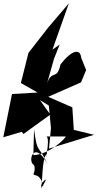

<svg xmlns="http://www.w3.org/2000/svg" viewBox="-36 -854 592 1168"><path d="M261 -212 274 -74 262 50 536 -34 413 -64 404 -201 257 -265 457 -353 488 -428 458 -502C453 -561 401 -551 332 -462C308 -350 273 -452 240 -310L292 -495L327 -583L283 -552L383 -834L256 -685L137 -532L91 -349L193 -291L37 -282L-16 -19L96 -52L107 -39L270 -157L207 -245ZM172 192C154 232 201 180 228 275C176 298 293 169 213 294C225 262 215 111 251 77C227 168 275 -11 246 -24H364C366 -16 268 85 167 90L171 -68C193 96 196 15 254 146C173 -8 130 123 168 148C187 163 167 257 180 103Z"/></svg>

Font: Asimov Silicon
Style: Regular
Weight: 400
Designer: Google
Version: Version 2.000980; 2014